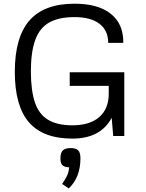

<svg xmlns="http://www.w3.org/2000/svg" viewBox="-20 -739 800 1050"><path d="M376 19Q215.3 19 138.2 -70.3Q61 -159.7 61 -345.7Q61 -535.2 141.1 -627Q221.2 -718.8 387.7 -718.8Q517.1 -718.8 586.4 -663.1Q655.8 -607.4 654.3 -504.4H571.8Q571.8 -572.3 523.9 -608.9Q476.1 -645.5 387.7 -645.5Q301.8 -645.5 249.3 -616Q196.8 -586.4 172.9 -521Q148.9 -455.6 148.9 -348.6Q148.9 -242.7 171.4 -177.7Q193.8 -112.8 243.9 -83.3Q293.9 -53.7 376 -53.7Q471.2 -53.7 522.9 -98.9Q574.7 -144 574.7 -227.1V-269.5H361.3V-343.8H659.7V4.9H599.1L590.8 -94.7Q529.8 19 376 19ZM419.9 126.5Q419.9 231 356 291.5L319.8 267.1Q338.4 240.2 347.2 220.7Q356 201.2 358.4 175.8Q335.4 175.8 323 166Q310.5 156.2 310.5 126.5Q310.5 95.7 324 83.3Q337.4 70.8 366.2 70.8Q395.5 70.8 407.7 83.3Q419.9 95.7 419.9 126.5Z"/></svg>

Font: Metrophobic
Style: Regular
Weight: 400
Designer: Vernon Adams
Foundry: Vernon Adams
Version: Version 3.200; ttfautohint (v1.8.4.7-5d5b);gftools[0.9.23]